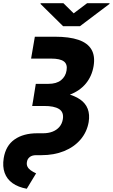

<svg xmlns="http://www.w3.org/2000/svg" viewBox="-26 -956 702 1195"><path d="M190.9 -727.5H315.4Q405.3 -727.5 462.4 -708Q519.5 -688.5 543.2 -647.9Q566.9 -607.4 556.6 -544.9Q545.9 -481.4 508.3 -436Q470.7 -390.6 408.4 -366.7Q346.2 -342.8 261.7 -342.8H182.1L196.8 -434.1H274.9Q325.7 -434.1 354 -457Q382.3 -480 388.2 -517.1Q395 -556.2 371.6 -573.7Q348.1 -591.3 293 -591.3H167.5ZM189.5 -385.3H263.7Q403.8 -384.8 472.4 -337.2Q541 -289.6 525.9 -196.3Q515.1 -134.3 475.3 -87.6Q435.5 -41 373 -15.6Q310.5 9.8 231.4 9.8H199.2Q173.8 9.8 159.2 21.2Q144.5 32.7 141.6 51.8Q138.7 68.4 145 81.3Q151.4 94.2 165.5 104.2Q179.7 114.3 198.7 123L140.6 218.8Q87.4 209 52.2 184.1Q17.1 159.2 2.9 119.6Q-11.2 80.1 -2.9 28.3Q9.8 -49.8 64.7 -88.1Q119.6 -126.5 205.6 -126.5H241.7Q274.9 -126.5 300.8 -136.5Q326.7 -146.5 343.5 -166Q360.4 -185.5 365.2 -214.4Q372.1 -258.3 341.3 -277.6Q310.5 -296.9 247.6 -296.4H174.3ZM368.7 -936 432.6 -873 516.1 -936H655.8L655.3 -931.6L471.7 -793H366.7L226.1 -931.6L227.1 -936Z"/></svg>

Font: Inter ExtraBold
Style: Italic
Weight: 800
Italic angle: -9.3988°
Designer: Rasmus Andersson
Foundry: rsms
Version: Version 4.001;git-66647c0bb